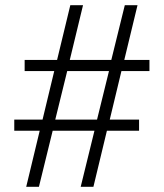

<svg xmlns="http://www.w3.org/2000/svg" viewBox="-20 -720 631 740"><path d="M354 -259H193L239 -446H400ZM251 -700 200 -489H75V-446H189L144 -259H35V-216H133L81 0H130L183 -216H344L291 0H340L392 -216H516V-259H403L448 -446H556V-489H459L510 -700H461L409 -489H249L300 -700Z"/></svg>

Font: Jost-300-LightPL
Style: Regular
Weight: 300
Version: Version 3.300; ttfautohint (v0.97) -l 8 -r 50 -G 200 -x 14 -